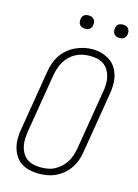

<svg xmlns="http://www.w3.org/2000/svg" viewBox="-137 -997 773 1079"><g transform="rotate(15 250.0 -458.0)"><path d="M198 8Q171 8 144.5 2Q118 -4 96.5 -18.5Q75 -33 61 -55Q47 -77 40.5 -102.5Q34 -128 34.5 -155.5Q35 -183 40 -210L97 -555Q101 -581 109 -605.5Q117 -630 131.5 -652.5Q146 -675 166.5 -693Q187 -711 211 -722.5Q235 -734 260 -740Q285 -746 311 -746Q339 -746 365 -738.5Q391 -731 412.5 -717Q434 -703 448 -681Q462 -659 468.5 -633.5Q475 -608 474.5 -580Q474 -552 469 -525L412 -180Q408 -154 400 -129.5Q392 -105 377.5 -82.5Q363 -60 342.5 -42Q322 -24 298 -12.5Q274 -1 248.5 3.5Q223 8 198 8ZM199 -29Q220 -29 241 -32.5Q262 -36 281 -46Q300 -56 316.5 -71.5Q333 -87 344.5 -105.5Q356 -124 362.5 -144.5Q369 -165 373 -186L430 -531Q434 -552 434.5 -574Q435 -596 430.5 -616.5Q426 -637 415.5 -655Q405 -673 388 -685Q371 -697 350.5 -701.5Q330 -706 308 -706Q287 -706 266.5 -702Q246 -698 226.5 -688Q207 -678 191 -662.5Q175 -647 164 -628.5Q153 -610 146.5 -590Q140 -570 136 -549L79 -204Q76 -183 75 -161Q74 -139 78.5 -119Q83 -99 93 -81Q103 -63 119.5 -51Q136 -39 157 -34Q178 -29 199 -29ZM440 -846Q431 -846 422.5 -849Q414 -852 408.5 -859Q403 -866 401.5 -875.5Q400 -885 402 -895Q403 -901 406 -907Q409 -913 415 -917Q421 -921 427.5 -922.5Q434 -924 440 -924Q450 -924 458.5 -921Q467 -918 472.5 -911Q478 -904 479.5 -894.5Q481 -885 479 -875Q478 -869 474.5 -863Q471 -857 465.5 -853Q460 -849 453.5 -847.5Q447 -846 440 -846ZM240 -846Q231 -846 222.5 -849Q214 -852 208.5 -859Q203 -866 201.5 -875.5Q200 -885 202 -895Q203 -901 206 -907Q209 -913 215 -917Q221 -921 227.5 -922.5Q234 -924 240 -924Q250 -924 258.5 -921Q267 -918 272.5 -911Q278 -904 279.5 -894.5Q281 -885 279 -875Q278 -869 274.5 -863Q271 -857 265.5 -853Q260 -849 253.5 -847.5Q247 -846 240 -846Z"/></g></svg>

Font: Iosevka Curly XLtObl
Style: Regular
Weight: 200
Italic angle: -9°
Monospace: yes
Designer: Belleve Invis
Foundry: Belleve Invis
Version: Version 11.1.0; ttfautohint (v1.8.3)